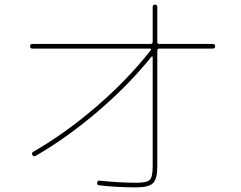

<svg xmlns="http://www.w3.org/2000/svg" viewBox="-20 -810 1040 830"><path d="M120 -600Q110 -600 110 -610Q110 -620 120 -620H631Q640 -620 640 -629V-780Q640 -790 650 -790Q660 -790 660 -780V-629Q660 -620 669 -620H900Q910 -620 910 -610Q910 -600 900 -600H669Q660 -600 660 -591V-90Q660 -37 641.5 -18.5Q623 0 570 0Q482 0 408 -9Q398 -11 400 -20Q402 -31 411 -29Q497 -20 570 -20Q615 -20 627.5 -32.5Q640 -45 640 -90V-563Q640 -565 638 -566Q636 -567 635 -565Q534 -440 402 -327.5Q270 -215 134 -136Q125 -131 120 -140Q115 -149 124 -154Q263 -234 397 -349.5Q531 -465 631 -592Q636 -600 628 -600Z"/></svg>

Font: Rounded Mplus 1c Thin
Style: Regular
Weight: 250
Version: Version 1.059.20150529